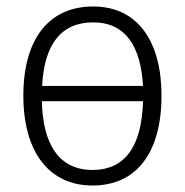

<svg xmlns="http://www.w3.org/2000/svg" viewBox="-20 -562 571 592"><path d="M478 -267C478 -430 408 -542 267 -542C131 -542 52 -442 52 -267C52 -94 131 10 265 10C403 10 478 -94 478 -267ZM267 -493C369 -493 414 -417 421 -297H110C116 -423 167 -493 267 -493ZM265 -38C162 -38 112 -117 109 -250H421C417 -115 369 -38 265 -38Z"/></svg>

Font: Noto Sans SemiCondensed Light
Style: Regular
Weight: 300
Width: 4
Designer: Monotype Design Team
Foundry: Monotype Imaging Inc.
Version: Version 2.013